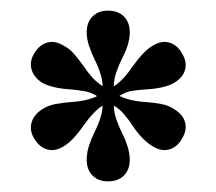

<svg xmlns="http://www.w3.org/2000/svg" viewBox="-20 -786 407 361"><path d="M229 -550Q222 -561 213 -571.5Q204 -582 193 -588L163 -605Q153 -612 139 -614.5Q125 -617 112 -618Q79 -620 60 -630Q44 -640 39.5 -655Q35 -670 44 -685Q54 -702 69 -706Q84 -710 100 -700Q111 -694 118.5 -685.5Q126 -677 137 -662Q144 -651 153 -641Q162 -631 173 -624L204 -606Q223 -596 256 -594Q269 -593 283 -590.5Q297 -588 307 -581Q324 -571 328 -556Q332 -541 322 -525Q313 -509 298 -505Q283 -501 267 -511Q247 -523 229 -550ZM44 -526Q35 -541 39.5 -556Q44 -571 60 -581Q71 -588 85 -590.5Q99 -593 112 -594Q145 -596 164 -606L193 -623Q211 -634 230 -662Q251 -691 267 -700Q283 -710 298 -706Q313 -702 322 -686Q332 -670 328 -655Q324 -640 307 -630Q289 -620 256 -618Q239 -617 227.5 -615Q216 -613 205 -606L174 -588Q158 -579 137 -550Q118 -522 100 -511Q84 -501 69 -505Q54 -509 44 -526ZM143 -486Q143 -499 147.5 -512.5Q152 -526 158 -538Q173 -568 173 -589V-623Q173 -644 158 -674Q152 -686 147.5 -699.5Q143 -713 143 -725Q143 -744 154 -755Q165 -766 183 -766Q202 -766 213 -755Q224 -744 224 -725Q224 -703 209 -675Q203 -663 198.5 -649.5Q194 -636 194 -624V-588Q194 -576 198.5 -562.5Q203 -549 209 -537Q224 -507 224 -486Q224 -467 213 -456Q202 -445 183 -445Q165 -445 154 -456Q143 -467 143 -486Z"/></svg>

Font: Raigarh
Style: Regular
Weight: 400
Designer: jaikishan Patel
Foundry: MagicType
Version: Version 1.000;FEAKit 1.0